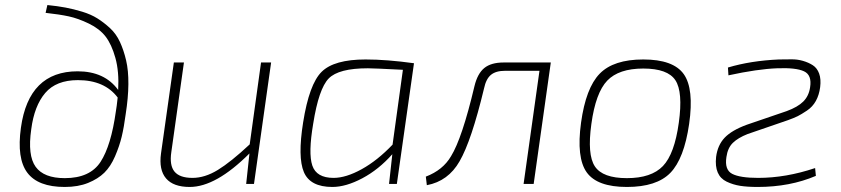

<svg xmlns="http://www.w3.org/2000/svg" viewBox="-20 -730 3338 762"><path d="M161 -679 168 -710Q208 -706 240 -700Q272 -694 306.5 -683.5Q341 -673 366.5 -657Q392 -641 416.5 -618.5Q441 -596 456 -563.5Q471 -531 480.5 -490.5Q490 -450 489.5 -396Q489 -342 479 -278Q472 -225 463 -187.5Q454 -150 436.5 -109.5Q419 -69 394 -44.5Q369 -20 329.5 -4Q290 12 237 12Q131 12 88.5 -44.5Q46 -101 63 -223Q94 -447 288 -447Q395 -447 449 -373Q453 -446 438 -500Q423 -554 399 -585Q375 -616 332.5 -636.5Q290 -657 253 -665Q216 -673 161 -679ZM237 -23Q337 -23 379 -87.5Q421 -152 440 -289Q443 -305 447 -343Q395 -412 289 -412Q203 -412 159.5 -361Q116 -310 104 -217Q89 -113 121.5 -68Q154 -23 237 -23Z M1056 -482 988 0H957L970 -121Q837 12 733 12Q668 12 639 -22Q610 -56 619 -121L670 -482H710L660 -127Q652 -74 672.5 -49Q693 -24 744 -24Q793 -24 844.5 -55.5Q896 -87 971 -157L1016 -482Z M1555 0H1524L1537 -118Q1483 -57 1418 -22.5Q1353 12 1299 12Q1211 12 1186 -47Q1161 -106 1183 -244Q1207 -396 1256.5 -445Q1306 -494 1431 -494Q1515 -494 1623 -479ZM1538 -156 1579 -453Q1463 -459 1440 -459Q1324 -459 1284.5 -418.5Q1245 -378 1223 -239Q1203 -122 1219.5 -73Q1236 -24 1304 -24Q1353 -24 1415.5 -58.5Q1478 -93 1538 -156Z M2166 -482 2098 0H2058L2121 -449H1984Q1948 -449 1928.5 -433Q1909 -417 1901 -379Q1851 -171 1804 -90Q1759 -11 1674 5L1670 -29Q1738 -55 1770 -110Q1814 -181 1863 -388Q1875 -438 1902 -460Q1929 -482 1979 -482Z M2533 -494Q2652 -494 2693.5 -436Q2735 -378 2715 -238Q2695 -100 2640.5 -44Q2586 12 2468 12Q2350 12 2308.5 -46Q2267 -104 2286 -243Q2305 -381 2360 -437.5Q2415 -494 2533 -494ZM2327 -238Q2310 -116 2341 -69.5Q2372 -23 2468 -23Q2565 -23 2611 -71Q2657 -119 2674 -243Q2691 -365 2660.5 -411.5Q2630 -458 2533 -458Q2436 -458 2390 -410Q2344 -362 2327 -238Z M2871 -431 2869 -462Q2959 -489 3071 -494Q3095 -494 3119.5 -494.5Q3144 -495 3166.5 -488.5Q3189 -482 3206 -471Q3223 -460 3231 -438Q3239 -416 3235 -384Q3231 -353 3218 -329.5Q3205 -306 3182.5 -291Q3160 -276 3146 -269Q3132 -262 3107 -253L2947 -198Q2909 -183 2888.5 -163Q2868 -143 2863 -107Q2855 -56 2886 -40Q2917 -24 2989 -24Q3099 -24 3215 -63L3218 -32Q3115 12 2987 12Q2946 12 2917.5 7.5Q2889 3 2864 -9Q2839 -21 2828.5 -45.5Q2818 -70 2822 -107Q2828 -154 2856 -183.5Q2884 -213 2944 -235L3102 -289Q3146 -305 3168 -327Q3190 -349 3195 -383Q3203 -432 3171 -447Q3139 -462 3064 -459Q2986 -456 2871 -431Z"/></svg>

Font: Exo 2.0 Extra Light
Style: Italic
Weight: 250
Italic angle: -8°
Designer: Natanael Gama
Version: Version 1.001;PS 001.001;hotconv 1.0.70;makeotf.lib2.5.58329